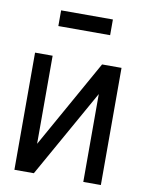

<svg xmlns="http://www.w3.org/2000/svg" viewBox="-80 -751 606 807"><g transform="rotate(10 223.0 -347.0)"><path d="M336 -694H115V-627H336ZM113 -500H38V0H121L332 -375V0H407V-500H324L113 -124Z"/></g></svg>

Font: Advent Pro Medium
Style: Regular
Weight: 500
Designer: VivaRado, Andreas Kalpakidis
Foundry: VivaRado, Andreas Kalpakidis
Version: Version 3.000